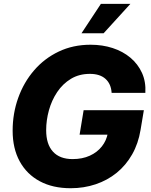

<svg xmlns="http://www.w3.org/2000/svg" viewBox="-20 -971 788 1001"><path d="M348.6 10.3Q254.9 10.3 187.3 -26.1Q119.6 -62.5 82.8 -129.6Q45.9 -196.8 45.9 -289.6Q45.9 -379.9 75 -460.9Q104 -542 157.7 -604.2Q211.4 -666.5 286.1 -702.1Q360.8 -737.8 452.1 -737.8Q514.2 -737.8 567.4 -720.5Q620.6 -703.1 659.9 -670.2Q699.2 -637.2 720.2 -591.1Q741.2 -544.9 737.8 -486.8H562Q560.5 -510.3 552.5 -528.6Q544.4 -546.9 530 -559.8Q515.6 -572.8 495.4 -579.3Q475.1 -585.9 448.7 -585.9Q392.6 -585.9 349.9 -560.1Q307.1 -534.2 278.3 -491.2Q249.5 -448.2 235.1 -396.2Q220.7 -344.2 220.7 -292Q220.7 -219.2 256.1 -180.4Q291.5 -141.6 358.4 -141.6Q409.2 -141.6 448 -159.2Q486.8 -176.8 511.2 -207.8Q535.6 -238.8 542.5 -278.8L575.2 -269H395L416 -396.5H730L712.9 -294.4Q701.2 -222.7 668.9 -166Q636.7 -109.4 588.4 -70.1Q540 -30.8 478.8 -10.3Q417.5 10.3 348.6 10.3ZM404.8 -797.4 505.9 -950.7H659.7L520 -797.4Z"/></svg>

Font: Inter 20pt ExtraBold
Style: Italic
Weight: 800
Italic angle: -9.3988°
Version: Version 4.001;git-66647c0bb